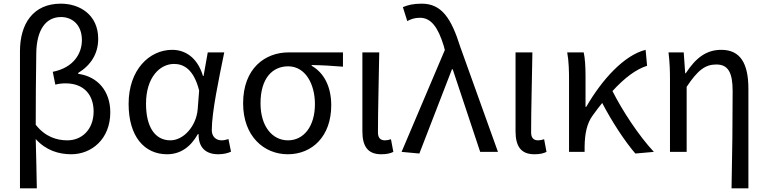

<svg xmlns="http://www.w3.org/2000/svg" viewBox="-20 -829 4189 1048"><path d="M89 199H181C179 108 178 22 175 -70C231 -8 301 13 369 13C479 13 582 -69 582 -216C582 -330 515 -411 407 -426V-431C476 -473 516 -536 516 -617C516 -747 417 -809 312 -809C160 -809 89 -698 89 -549ZM348 -63C291 -63 228 -81 175 -148C175 -279 176 -407 178 -536C179 -666 230 -736 313 -736C374 -736 427 -694 427 -610C427 -538 383 -460 268 -437L282 -367C300 -372 319 -374 338 -374C441 -374 491 -308 491 -221C491 -122 427 -63 348 -63Z M892 13C962 13 1019 -24 1060 -97H1064C1063 -21 1106 13 1171 13C1203 13 1225 6 1241 -1L1227 -70C1216 -66 1202 -63 1190 -63C1160 -63 1136 -82 1136 -119C1136 -218 1175 -400 1204 -543H1114L1091 -414H1088C1057 -518 988 -557 920 -557C795 -557 682 -448 682 -262C682 -84 768 13 892 13ZM910 -63C826 -63 777 -136 777 -263C777 -406 852 -480 930 -480C981 -480 1037 -453 1067 -335L1059 -232C1051 -140 982 -63 910 -63Z M1551 13C1684 13 1788 -85 1788 -254C1788 -357 1748 -432 1681 -470V-474C1741 -473 1791 -470 1852 -465V-543H1555C1427 -543 1307 -456 1307 -265C1307 -86 1420 13 1551 13ZM1552 -63C1465 -63 1402 -141 1402 -265C1402 -402 1467 -467 1553 -467C1647 -467 1699 -370 1699 -261C1699 -139 1638 -63 1552 -63Z M2061 13C2092 13 2111 8 2127 0L2114 -69C2102 -65 2091 -63 2081 -63C2058 -63 2043 -75 2043 -106C2043 -237 2048 -396 2050 -543H1958V-113C1958 -32 1986 13 2061 13Z M2269 9 2447 -451H2451L2601 0H2698L2492 -574C2443 -730 2390 -809 2282 -809C2234 -809 2205 -801 2179 -790L2203 -714C2222 -724 2242 -732 2272 -732C2334 -732 2371 -679 2402 -579L2408 -556L2172 0Z M2897 13C2928 13 2947 8 2963 0L2950 -69C2938 -65 2927 -63 2917 -63C2894 -63 2879 -75 2879 -106C2879 -237 2884 -396 2886 -543H2794V-113C2794 -32 2822 13 2897 13Z M3086 0H3171V-28C3172 -99 3183 -156 3216 -200C3233 -224 3250 -246 3267 -267C3319 -167 3390 -58 3448 9L3549 0C3466 -89 3377 -225 3323 -332C3390 -405 3452 -451 3512 -470L3504 -557C3387 -528 3266 -395 3180 -246H3176V-416C3176 -464 3173 -514 3166 -543H3076C3085 -495 3086 -438 3086 -394Z M3973 199H4065V-344C4065 -483 4021 -557 3917 -557C3837 -557 3779 -515 3723 -429H3720L3712 -543H3629C3636 -486 3637 -438 3637 -394V0H3728V-355C3789 -447 3830 -477 3890 -477C3954 -477 3979 -434 3979 -332C3979 -175 3977 22 3973 199Z"/></svg>

Font: Source Han Sans TC
Style: Regular
Weight: 400
Designer: Ryoko NISHIZUKA 西塚涼子 (kana, bopomofo & ideographs); Paul D. Hunt (Latin, Greek & Cyrillic); Sandoll Communications 산돌커뮤니
Foundry: Adobe
Version: Version 2.002;hotconv 1.0.116;makeotfexe 2.5.65601